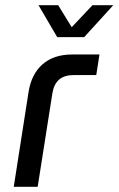

<svg xmlns="http://www.w3.org/2000/svg" viewBox="-20 -720 457 740"><path d="M33 0 90 -365Q101 -434.6 144.1 -472.3Q187.2 -510 258 -510H363.4L351 -430.6H262.8Q227.8 -430.6 207.6 -413Q187.4 -395.4 181.8 -359.8L125.2 0ZM200.4 -577 128.4 -700H204.2L256.4 -615.2L336.4 -700H416.6L304.6 -577Z"/></svg>

Font: MuseoModerno Thin
Style: Italic
Weight: 100
Italic angle: -9°
Designer: Pablo Cosgaya, Héctor Gatti, Marcela Romero, and the Authors of The MuseoModerno Project.
Foundry: Omnibus-Type Team
Version: Version 1.003